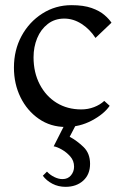

<svg xmlns="http://www.w3.org/2000/svg" viewBox="-20 -484 474 744"><path d="M235 8Q176 8 130.5 -23.5Q85 -55 59.5 -107Q34 -159 34 -222Q34 -290 63.5 -344.5Q93 -399 144 -431.5Q195 -464 257 -464Q304 -464 335 -453Q366 -442 384.5 -426Q403 -410 412 -396L350 -337Q328 -371 296 -391.5Q264 -412 229 -412Q192 -412 165 -391Q138 -370 124 -336Q110 -302 110 -262Q110 -203 134 -157Q158 -111 199.5 -85.5Q241 -60 295 -60Q321 -60 344.5 -69Q368 -78 384 -93L405 -74Q383 -42 336 -17Q289 8 235 8ZM234 240Q206 240 183 228Q160 216 146 197L162 181Q174 194 190.5 202Q207 210 222 210Q243 210 255 195.5Q267 181 267 162Q267 139 252.5 122.5Q238 106 219.5 95.5Q201 85 188 83L230 0H274L250 46Q278 61 303.5 85.5Q329 110 329 151Q329 192 302.5 216Q276 240 234 240Z"/></svg>

Font: Joan
Style: Regular
Weight: 400
Designer: Paolo Biagini
Version: Version 1.001; ttfautohint (v1.8.4.7-5d5b);gftools[0.9.30]